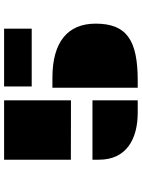

<svg xmlns="http://www.w3.org/2000/svg" viewBox="105 -810 705 955"><g transform="rotate(-90 457.5 -332.5)"><path d="M504.9 -527.3H792.5V-664.6H504.9ZM140.6 -332.5 436 -332V-664.6H140.6ZM498.5 0H534.7C735.8 0 817.4 -55.2 817.4 -209.5C817.4 -348.6 725.6 -424.3 548.3 -424.3H498.5ZM140.6 -192.9C140.6 -54.7 245.1 0 375 0H436V-225.1H140.6Z"/></g></svg>

Font: Plaster
Style: Regular
Weight: 400
Designer: Eben Sorkin
Foundry: Eben Sorkin
Version: Version 1.007